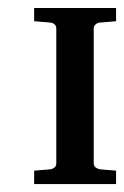

<svg xmlns="http://www.w3.org/2000/svg" viewBox="-20 -464 312 483"><path d="M272 -1H65.9V-34.7L106.9 -38.1Q112.8 -39.1 117.2 -42.7Q121.6 -46.4 121.6 -52.7V-392.6Q121.6 -398.9 117.2 -402.8Q112.8 -406.7 106.9 -407.2L65.9 -410.6V-443.8H272V-410.6L231 -407.2Q225.6 -406.7 220.7 -402.8Q215.8 -398.9 215.8 -392.6V-52.7Q215.8 -46.4 220.7 -42.7Q225.6 -39.1 231 -38.1L272 -34.7Z"/></svg>

Font: MANDARAM
Style: Book
Weight: 400
Designer: CLT@C-DIT
Version: Version 1.28